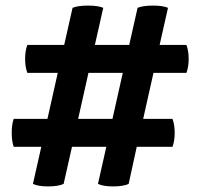

<svg xmlns="http://www.w3.org/2000/svg" viewBox="-20 -672 713 688"><path d="M443 -511 473 -644Q493 -652 528 -652Q563 -652 582 -644L552 -511H648Q656 -490 656 -461Q656 -432 648 -411H530L493 -246H598Q606 -225 606 -196Q606 -167 598 -146H470L441 -13Q421 -4 385.5 -4Q350 -4 331 -13L361 -146H238L208 -13Q188 -4 152.5 -4Q117 -4 98 -13L128 -146H29Q22 -167 22 -196Q22 -225 29 -246H150L187 -411H78Q70 -432 70 -461Q70 -490 78 -511H210L240 -644Q260 -652 295.5 -652Q331 -652 350 -644L320 -511ZM297 -411 260 -246H383L420 -411Z"/></svg>

Font: Signika Negative
Style: Semibold
Weight: 600
Designer: Anna Giedrys
Foundry: Anna Giedrys
Version: Version 1.001